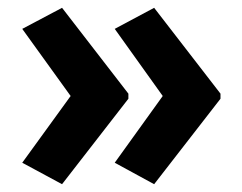

<svg xmlns="http://www.w3.org/2000/svg" viewBox="-20 -520 621 492"><path d="M545 -267V-280L375 -500L274 -446L397 -274L274 -103L375 -48ZM309 -267V-280L139 -500L37 -446L161 -274L37 -103L139 -48Z"/></svg>

Font: Noto Sans Sinhala UI SemiCondensed
Style: Bold
Weight: 700
Width: 4
Designer: Jelle Bosma - Monotype Design Team
Foundry: Monotype Imaging Inc.
Version: Version 2.006